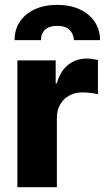

<svg xmlns="http://www.w3.org/2000/svg" viewBox="-20 -783 443 803"><path d="M52.7 -530.3H212.9V-434.6H217.8Q231.9 -485.4 264.9 -511.7Q297.9 -538.1 342.8 -538.1Q362.3 -538.1 389.6 -532.2V-388.7Q378.4 -392.1 359.4 -394.3Q340.3 -396.5 324.2 -396.5Q293.5 -396.5 269.3 -383.1Q245.1 -369.6 231.4 -345.5Q217.8 -321.3 217.8 -290V0H52.7ZM219.7 -762.7Q272.9 -762.7 313.5 -743.9Q354 -725.1 376.2 -691.7Q398.4 -658.2 398.4 -615.2H289.1Q288.1 -640.6 271.2 -657.7Q254.4 -674.8 219.7 -674.8Q184.1 -674.8 167.2 -657.7Q150.4 -640.6 151.4 -615.2H41Q41 -658.2 62.7 -691.7Q84.5 -725.1 125 -743.9Q165.5 -762.7 219.7 -762.7Z"/></svg>

Font: Pretendard Std ExtraBold
Style: Regular
Weight: 800
Designer: Base glyphs from Inter by Rasmus Andersson; Hangeul glyphs from Noto Sans CJK(Source Han Sans) by Jang Soo-young and Kan
Foundry: Kil Hyung-jin
Version: Version 1.309